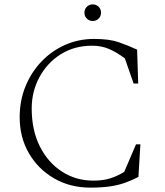

<svg xmlns="http://www.w3.org/2000/svg" viewBox="-20 -848 754 878"><path d="M393 10Q300 10 227 -32.5Q154 -75 112 -147.5Q70 -220 70 -312Q70 -388 96.5 -453Q123 -518 170 -567Q217 -616 278.5 -643Q340 -670 410 -670Q480 -670 523 -655Q566 -640 607 -621L612 -466H591L551 -581Q512 -610 477.5 -624.5Q443 -639 402 -639Q320 -639 258 -600Q196 -561 160.5 -495.5Q125 -430 125 -352Q125 -253 162 -179Q199 -105 263 -63.5Q327 -22 407 -22Q453 -22 486 -33Q519 -44 548 -62L602 -188H622L613 -39Q584 -24 554 -13Q524 -2 485.5 4Q447 10 393 10ZM404 -752Q388 -752 377 -763Q366 -774 366 -790Q366 -806 377 -817Q388 -828 404 -828Q420 -828 431 -817Q442 -806 442 -790Q442 -774 431 -763Q420 -752 404 -752Z"/></svg>

Font: Spectral SC ExtraLight
Style: Regular
Weight: 275
Designer: Jean-Baptiste Levee
Foundry: Production Type
Version: Version 2.001